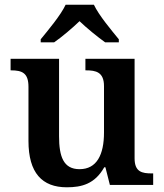

<svg xmlns="http://www.w3.org/2000/svg" viewBox="-20 -786 695 816"><path d="M153 -619V-606H210C242 -628 288 -667 318 -696C348 -667 396 -628 427 -606H485V-619C454 -657 400 -721 379 -766H259C238 -721 184 -657 153 -619ZM264 10C327 10 383 -4 423 -75H428L447 0H631V-49H625C584 -49 552 -55 552 -113V-536H343V-487H346C387 -487 422 -480 422 -420V-223C422 -128 391 -67 318 -67C250 -67 231 -120 231 -207V-536H25V-487H27C74 -487 101 -476 101 -417V-187C101 -51 159 10 264 10Z"/></svg>

Font: Noto Serif Tamil SemiBold
Style: Regular
Weight: 600
Designer: Indian Type Foundry, Tom Grace, and the Monotype Design Team
Foundry: Monotype Imaging Inc.
Version: Version 2.004